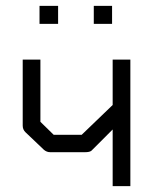

<svg xmlns="http://www.w3.org/2000/svg" viewBox="-20 -679 532 651"><path d="M114 -659H177V-598H114ZM298 -659H360V-598H298ZM422 -477V-48H362V-240L290 -168Q284 -163 269 -163H150Q138.5 -163 129 -171L66 -231Q57 -240 57 -253V-477H117V-266L162 -222H257L362 -323V-477Z"/></svg>

Font: IBM 3270 Semi-Condensed
Style: Condensed
Weight: 400
Monospace: yes
Version: Version 2.3.1